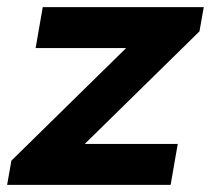

<svg xmlns="http://www.w3.org/2000/svg" viewBox="-46 -519 592 539"><path d="M-14 -68 308 -384H54L74 -499H526L514 -431L192 -115H453L433 0H-26Z"/></svg>

Font: Bai Jamjuree
Style: Bold Italic
Weight: 700
Italic angle: -10°
Designer: Katatrad Aksorn Co.,Ltd.
Foundry: Cadson Demak Co.,Ltd.
Version: Version 1.000; ttfautohint (v1.6)